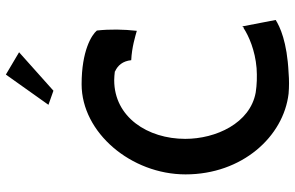

<svg xmlns="http://www.w3.org/2000/svg" viewBox="-195 -808 1004 654"><g transform="rotate(-90 307.0 -481.0)"><path d="M277 -818 325 -801 456 -918 380 -963ZM538 -153C512 -136 463 -114 402 -109C373 -107 345 -108 319 -112C214 -131 161 -248 161 -352C161 -480 235 -594 361 -594C370 -594 380 -593 389 -592H390L391 -591C411 -582 426 -565 429 -536C473 -534 511 -522 529 -517C534 -561 535 -609 530 -653C515 -671 461 -705 347 -705C182 -705 40 -536 40 -351C40 -158 169 -17 315 0C339 2 362 2 386 0C492 -5 544 -30 566 -44L544 -158C543 -157 542 -154 540 -153Z"/></g></svg>

Font: Bluebird
Style: LiNrw
Weight: 300
Designer: Jasper
Foundry: Cannot Into Space Fonts
Version: Version 0.98